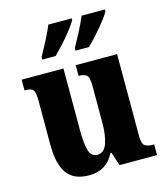

<svg xmlns="http://www.w3.org/2000/svg" viewBox="-115 -855 830 954"><g transform="rotate(-15 300.5 -378.0)"><path d="M227 10Q148 10 113 -38.5Q78 -87 78 -188V-410Q78 -453 69.5 -467Q61 -481 27 -481H24V-536H239V-220Q239 -150 249.5 -114Q260 -78 292 -78Q326 -78 341 -119Q356 -160 356 -229V-418Q356 -461 342.5 -471Q329 -481 306 -481H302V-536H515V-117Q515 -74 529.5 -64.5Q544 -55 568 -55H577V0H384L361 -70H356Q317 10 227 10ZM320 -619Q339 -653 359.5 -692.5Q380 -732 394 -766H514V-756Q505 -739 482.5 -710.5Q460 -682 434.5 -653.5Q409 -625 389 -606H320ZM149 -619Q168 -653 188.5 -692.5Q209 -732 223 -766H343V-756Q333 -739 311 -710.5Q289 -682 263 -653.5Q237 -625 218 -606H149Z"/></g></svg>

Font: Noto Serif Armenian Condensed ExtraBold
Style: Regular
Weight: 800
Width: 3
Designer: Monotype Design Team
Foundry: Monotype Imaging Inc.
Version: Version 2.008; ttfautohint (v1.8.4.7-5d5b)